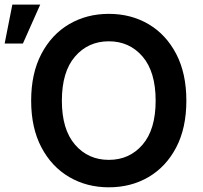

<svg xmlns="http://www.w3.org/2000/svg" viewBox="-81 -797 876 827"><path d="M387.7 9.8Q292.5 9.8 216.8 -34.7Q141.1 -79.1 97.2 -162.6Q53.2 -246.1 53.2 -363.3Q53.2 -481 97.2 -564.7Q141.1 -648.4 216.8 -692.9Q292.5 -737.3 387.7 -737.3Q483.4 -737.3 558.8 -692.9Q634.3 -648.4 678 -564.7Q721.7 -481 721.7 -363.3Q721.7 -245.6 678 -162.1Q634.3 -78.6 558.8 -34.4Q483.4 9.8 387.7 9.8ZM387.7 -108.4Q476.6 -108.4 533 -173.8Q589.4 -239.3 589.4 -363.3Q589.4 -487.8 533 -553.5Q476.6 -619.1 387.7 -619.1Q298.8 -619.1 242.2 -553.5Q185.5 -487.8 185.5 -363.3Q185.5 -239.3 242.2 -173.8Q298.8 -108.4 387.7 -108.4ZM-61 -609.4 -27.8 -777.3H92.3L17.6 -609.4Z"/></svg>

Font: Inter Semi Bold
Style: Regular
Weight: 600
Designer: Rasmus Andersson
Foundry: rsms
Version: Version 4.000;git-e0f93cc